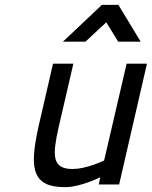

<svg xmlns="http://www.w3.org/2000/svg" viewBox="-20 -762 627 793"><path d="M587 -499 472 0H388L394 -30Q370 -18 344 -9Q322 -1 296.5 5Q271 11 248 11Q199 11 170 -3Q141 -17 129 -47Q117 -77 120.5 -124.5Q124 -172 139 -239L199 -499H283L223 -240Q212 -193 208 -159.5Q204 -126 209.5 -105Q215 -84 232 -74Q249 -64 279 -64Q300 -64 322.5 -69Q345 -74 365 -81Q388 -89 410 -99L503 -499ZM401 -742H469L561 -590H468L419 -670L333 -590H240Z"/></svg>

Font: Panefresco 500wt
Style: Italic
Weight: 700
Foundry: Campivisivi & Chank Co
Version: Version 1.000